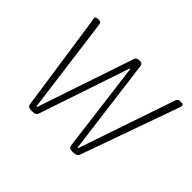

<svg xmlns="http://www.w3.org/2000/svg" viewBox="-116 -714 904 904"><g transform="rotate(45 336.0 -261.5)"><path d="M167 2Q145 2 143 -17L73 -496Q72 -501 71 -506Q70 -511 70 -515Q70 -521 75 -523Q80 -525 87 -525H93Q106 -525 108 -513L172 -29H176L338 -509Q343 -525 360 -525H367Q382 -525 384 -509L446 -29H450L615 -513Q619 -525 634 -525H641Q655 -525 655 -515Q655 -511 653.5 -506Q652 -501 650 -497L479 -17Q473 2 450 2H442Q429 2 424 -2Q419 -6 417 -17L360 -465H356L205 -17Q201 -5 194.5 -1.5Q188 2 176 2Z"/></g></svg>

Font: Asap Semi Condensed Semi Condensed Thin
Style: Italic
Weight: 100
Width: 4
Italic angle: -6°
Designer: Pablo Cosgaya
Foundry: Omnibus-Type
Version: Version 3.001; ttfautohint (v1.8.4.7-5d5b)